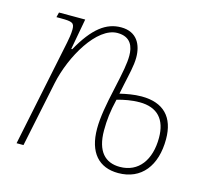

<svg xmlns="http://www.w3.org/2000/svg" viewBox="-85 -642 816 750"><g transform="rotate(15 323.0 -266.5)"><path d="M452 10C546 10 599 -59 599 -166C599 -255 553 -303 464 -303C433 -303 403 -297 377 -291C380 -304 382 -317 385 -330C394 -373 404 -411 404 -444C404 -496 381 -543 317 -543C257 -543 207 -506 154 -411H150L173 -536H67L62 -516H80C127 -516 135 -512 135 -485C135 -468 131 -446 128 -431L39 0H67L122 -265C146 -379 226 -518 309 -518C364 -518 376 -479 376 -444C376 -413 369 -377 353 -304C338 -237 328 -182 328 -137C328 -40 374 10 452 10ZM452 -15C393 -15 356 -52 356 -137C356 -179 360 -215 372 -265C399 -273 432 -279 462 -279C535 -279 571 -238 571 -164C571 -75 528 -15 452 -15Z"/></g></svg>

Font: Noto Serif SemiCondensed Thin
Style: Italic
Weight: 100
Width: 4
Italic angle: -12°
Designer: Monotype Design Team
Foundry: Monotype Imaging Inc.
Version: Version 2.013